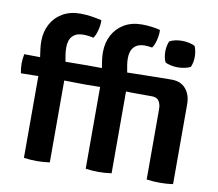

<svg xmlns="http://www.w3.org/2000/svg" viewBox="-81 -836 1061 935"><g transform="rotate(10 449.5 -368.0)"><path d="M831.5 0Q814 2.5 798 3.5Q782 4.5 766 4.5Q750.5 4.5 734.5 3.5Q718.5 2.5 701 0V-348Q701 -371.5 691 -387.5Q681 -403.5 655.5 -403.5H586.5Q571.5 -403.5 556.8 -403.8Q542 -404 527.5 -404.5V0Q509 2.5 493.8 3.5Q478.5 4.5 463.5 4.5Q449 4.5 433.2 3.5Q417.5 2.5 399.5 0V-404.5L332 -403.5H315.5L222 -405V0Q203 2.5 188 3.5Q173 4.5 158 4.5Q143.5 4.5 127.8 3.5Q112 2.5 94 0V-404.5L8 -403Q3 -427.5 3 -451Q3 -473.5 8 -497.5L86.5 -496.5Q83.5 -516 81 -535.8Q78.5 -555.5 78.5 -574Q78.5 -621 98.5 -658.5Q118.5 -696 155.5 -717.8Q192.5 -739.5 243 -739.5Q272 -739.5 299.5 -735.2Q327 -731 349 -725.5Q350.5 -704 343.2 -676Q336 -648 325.5 -635Q315.5 -637.5 302 -639.2Q288.5 -641 274 -641Q240.5 -641 222 -621.8Q203.5 -602.5 203.5 -565.5Q203.5 -549 206 -531.5Q208.5 -514 212 -496L315.5 -497H332L392 -496.5Q388.5 -516 386 -535.8Q383.5 -555.5 383.5 -574Q383.5 -621 403.5 -658.5Q423.5 -696 460.5 -717.8Q497.5 -739.5 548 -739.5Q571.5 -739.5 595.5 -736.5Q619.5 -733.5 638 -728.5Q640 -707.5 633 -679Q626 -650.5 615.5 -637.5Q594.5 -641 577.5 -641Q545 -641 526.5 -621.8Q508 -602.5 508 -565.5Q508 -549 510.8 -531.8Q513.5 -514.5 517 -496.5Q567.5 -497.5 618 -498.5Q668.5 -499.5 719 -500H737.5Q782 -500 806.8 -470.8Q831.5 -441.5 831.5 -395ZM682 -629.5Q682 -657.5 692 -681Q717 -695 755 -695Q771.5 -695 790 -691Q808.5 -687 818 -681Q823 -669.5 825.5 -655.5Q828 -641.5 828 -629.5Q828 -601.5 818 -578Q809 -572 790.2 -568Q771.5 -564 755 -564Q738 -564 720 -567.8Q702 -571.5 692 -578Q682 -601.5 682 -629.5Z"/></g></svg>

Font: Signika SC SemiBold
Style: Regular
Weight: 600
Designer: Anna Giedryś
Foundry: Anna Giedryś
Version: Version 2.000; ttfautohint (v1.8.3) -l 8 -r 50 -G 200 -x 9 -